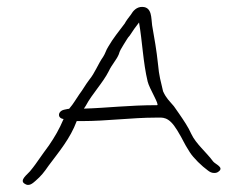

<svg xmlns="http://www.w3.org/2000/svg" viewBox="-20 -494 705 555"><path d="M429.4 -154C450.4 -154 466.8 -159.2 492.5 -117C511.3 -86.2 509.3 -84 528.6 -54C539.6 -36.8 563.2 -14 581.2 -1C585.5 2.2 591 6 599 6C604 6 608.2 5 611.7 2C628.6 -10 603 -19 596.3 -27C576.6 -54 546.4 -78 532.9 -107C524.1 -127 510.3 -147 497.3 -166L482.6 -187C468.3 -204 461.1 -209 451.4 -230C444.9 -258 439.6 -275 436.8 -308C432.4 -350 426.5 -382 419.7 -421C416.8 -441 419.9 -473 392.1 -474C375.2 -475 364.2 -462 358.6 -452C353.6 -446 343.4 -432 340.5 -426C324 -404 306.7 -383 292.9 -359C286.3 -349 284.9 -340 278.3 -330C262.8 -308 255 -284 237.7 -263C226.3 -248 220.4 -236 209 -221C199.9 -208 191.6 -193 181.8 -182C180.7 -181 180.5 -180 180.5 -180C178.4 -179 176.4 -179 175.4 -179L166 -177C146.4 -173 145.1 -152 163.8 -150C151 -120 138.7 -99 121.7 -74L106.4 -53C98.8 -43 83 -19 75.6 -10L66.8 1C60.6 9 34.7 27 51.1 37C63.7 46 74.3 36 82.4 29C98.6 15 107.4 4 120.4 -15C150.9 -56 182.7 -93 201.8 -144H217.8C287.8 -144 362.3 -154 429.4 -154ZM434.1 -190C351.7 -190 290.8 -182 222.5 -180L227.8 -188C246.3 -223 277.2 -254 294.8 -289C302.5 -306 316.8 -321 323.4 -337C326 -347 331.2 -355 336.7 -364L346 -379C348.8 -384 351.3 -387 354.9 -391C365.5 -407 370.7 -415 381.9 -429C391.4 -375 393.6 -313 406.9 -258C411.7 -238 442.1 -190 434.1 -190Z"/></svg>

Font: CiSf OpenHand
Style: SquObl
Weight: 400
Foundry: Cannot Into Space Fonts
Version: Version 0.7892